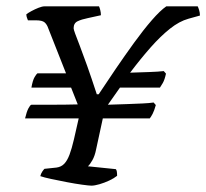

<svg xmlns="http://www.w3.org/2000/svg" viewBox="-20 -585 650 605"><path d="M268 0Q261 0 239 -3Q217 -6 191 -11Q165 -16 141.5 -21Q118 -26 107 -30Q109 -38 113 -44Q117 -50 120 -53L158 -57Q173 -59 182.5 -69Q192 -79 199 -97.5Q206 -116 213 -146L228 -212H59Q64 -233 69.5 -243.5Q75 -254 79 -255Q107 -255 146.5 -255Q186 -255 225 -256L204 -309H79Q83 -332 89 -342Q95 -352 98 -354H188L132 -496Q128 -508 120.5 -514.5Q113 -521 93 -521H68Q67 -524 65 -529Q63 -534 63 -540Q68 -544 79 -550Q90 -556 101.5 -560.5Q113 -565 120 -565H292Q294 -561 296 -553Q298 -545 298 -537L257 -528Q237 -524 224.5 -518Q212 -512 212 -496Q212 -492 217 -478.5Q222 -465 231.5 -440.5Q241 -416 254.5 -378Q268 -340 285 -288H291Q316 -326 345 -368.5Q374 -411 403 -451Q432 -491 458.5 -521.5Q485 -552 504 -565H603Q605 -561 607.5 -553Q610 -545 610 -536L574 -526Q545 -518 515.5 -494.5Q486 -471 455 -436Q424 -401 390 -356Q421 -357 450 -358Q479 -359 496 -361L503 -353Q499 -334 493 -323.5Q487 -313 484 -309H358L320 -255Q353 -256 380.5 -257Q408 -258 429.5 -259Q451 -260 464 -262L471 -254Q466 -236 461 -226.5Q456 -217 452 -212H304L283 -115Q279 -94 271 -80Q263 -66 257 -61L345 -52Q347 -50 348 -45Q349 -40 349 -31Q339 -23 324 -16Q309 -9 293.5 -4.5Q278 0 268 0Z"/></svg>

Font: Texturina 12pt Light
Style: Italic
Weight: 300
Italic angle: -11°
Designer: Guillermo Torres Carreño
Foundry: Omnibus-Type
Version: Version 1.002